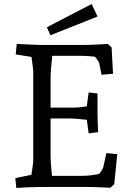

<svg xmlns="http://www.w3.org/2000/svg" viewBox="-20 -928 668 953"><path d="M61 5 56 -44 170 -67 130 -23Q132 -34 135.5 -56.5Q139 -79 142 -102Q145 -125 145 -135V-570Q145 -579 142.5 -598.5Q140 -618 137 -640.5Q134 -663 131 -682L170 -640L58 -658L63 -710Q82 -709 105 -708Q128 -707 148.5 -706Q169 -705 178 -705H401Q410 -705 430 -705.5Q450 -706 473 -707.5Q496 -709 515 -710L534 -692L541 -562L484 -557L473 -612Q472 -620 459 -637Q446 -654 435 -664L468 -645Q453 -647 425.5 -649Q398 -651 371 -651H205L242 -677Q240 -654 237 -627Q234 -600 232.5 -576.5Q231 -553 231 -540V-165Q231 -140 233 -110Q235 -80 238 -54Q241 -28 244 -13L203 -55H384Q414 -55 443.5 -59.5Q473 -64 486 -67L456 -43Q467 -57 479 -73.5Q491 -90 493 -100L508 -168L562 -163L547 -14L528 4Q509 3 485.5 2Q462 1 442.5 0.5Q423 0 414 0H195Q183 0 160 0.5Q137 1 110.5 2Q84 3 61 5ZM420 -266 406 -370 442 -329Q431 -331 409.5 -333.5Q388 -336 365.5 -338Q343 -340 330 -340H203V-394H350Q371 -394 399 -398.5Q427 -403 437 -404L406 -364L420 -469L464 -464V-380Q464 -326 467 -272ZM230 -753 213 -793 435 -908 464 -846Z"/></svg>

Font: Andada Pro
Style: Regular
Weight: 400
Designer: Carolina Giovagnoli
Foundry: Huerta Tipografica
Version: Version 3.003